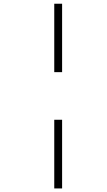

<svg xmlns="http://www.w3.org/2000/svg" viewBox="-20 -780 581 1040"><path d="M273.9 -389.2V-759.8H316.4V-389.2ZM273.9 240.7V-131.3H316.4V240.7Z"/></svg>

Font: Open Sans Light
Style: Italic
Weight: 300
Italic angle: -12°
Designer: Monotype Design Team
Foundry: Monotype Imaging Inc.
Version: Version 3.003; ttfautohint (v1.8.4)